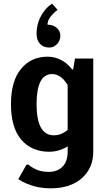

<svg xmlns="http://www.w3.org/2000/svg" viewBox="-20 -820 600 1050"><path d="M265 -800 295 -766Q280 -756 268 -742Q240 -714 240 -685Q271 -685 290.5 -667.5Q310 -650 310 -625Q310 -598 292 -579Q274 -560 250 -560Q218 -560 199 -580Q180 -600 180 -635Q180 -706 223 -761Q241 -785 265 -800ZM255 210Q188 210 128 185Q105 176 80 160L125 80H135Q148 91 164 100Q199 120 245 120Q294 120 322 91.5Q350 63 350 10V-20Q336 -10 322 -5Q286 10 250 10Q153 10 96.5 -56Q40 -122 40 -250Q40 -377 95 -443.5Q150 -510 240 -510Q294 -510 341 -475Q361 -458 375 -440H380L390 -500H490V10Q490 99 427.5 154.5Q365 210 255 210ZM275 -80Q305 -80 329 -95Q340 -101 350 -110V-355Q338 -373 328 -385Q298 -415 265 -415Q180 -415 180 -250Q180 -80 275 -80Z"/></svg>

Font: Scada
Style: Bold
Weight: 700
Designer: Jovanny Lemonad
Foundry: Jovanny Lemonad
Version: Version 4.100;PS 004.100;hotconv 1.0.88;makeotf.lib2.5.64775